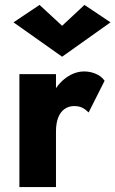

<svg xmlns="http://www.w3.org/2000/svg" viewBox="-20 -762 470 782"><path d="M208 -460H59V0H208ZM341 -304 406 -433Q394 -451 371 -461Q348 -471 323 -471Q285 -471 250 -446Q215 -421 193.5 -378Q172 -335 172 -280L208 -227Q208 -260 217 -283Q226 -306 243 -318Q260 -330 282 -330Q302 -330 315.5 -323Q329 -316 341 -304ZM233 -657 141 -742 35 -671 233 -531 430 -671 324 -742Z"/></svg>

Font: Glinicke Jost Bold
Style: Bold
Weight: 700
Version: Version 3.710